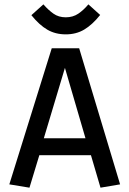

<svg xmlns="http://www.w3.org/2000/svg" viewBox="-20 -847 589 875"><path d="M114.3 8.3 22.5 -6.8 215.8 -627H340.8L527.3 -6.8L438 8.3L394.5 -139.6H159.2ZM179.7 -216.8H369.6L275.9 -537.6ZM279.8 -690.4Q232.4 -690.4 195.8 -711.7Q159.2 -732.9 123 -777.8L177.7 -827.1Q199.7 -801.8 223.4 -784.9Q247.1 -768.1 279.8 -768.1Q312.5 -768.1 337.2 -784.9Q361.8 -801.8 382.8 -827.1L436.5 -778.8Q400.4 -733.9 363.8 -712.2Q327.1 -690.4 279.8 -690.4Z"/></svg>

Font: Anaheim SemiBold
Style: Regular
Weight: 600
Version: Version 2.001